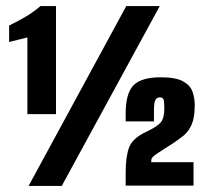

<svg xmlns="http://www.w3.org/2000/svg" viewBox="-20 -611 690 631"><path d="M70 -236V-488L10 -473V-527Q42 -543 65 -556.5Q88 -570 113 -591H164V-236ZM74 0 395 -591H505L183 0ZM393 -1V-44Q393 -97 404.5 -127Q416 -157 461 -178Q497 -195 508.5 -209Q520 -223 520 -254Q520 -270 518.5 -280.5Q517 -291 505 -291Q495 -291 490.5 -282Q486 -273 486 -250V-212H393V-237Q393 -305 419 -331Q445 -357 508 -357Q557 -357 581 -344Q605 -331 612.5 -310Q620 -289 620 -266Q620 -225 610 -202Q600 -179 583.5 -165.5Q567 -152 547 -139Q516 -119 502.5 -110.5Q489 -102 483 -96Q478 -91 477.5 -86.5Q477 -82 477 -78H616V-1Z"/></svg>

Font: Alumni Sans Black
Style: Regular
Weight: 900
Designer: Robert E. Leuschke
Foundry: Robert E. Leuschke
Version: Version 1.018